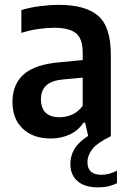

<svg xmlns="http://www.w3.org/2000/svg" viewBox="-20 -574 544 809"><path d="M193.5 9.5Q119.5 9.5 76 -31.8Q32.5 -73 32.5 -144Q32.5 -219 80.5 -261.2Q128.5 -303.5 236 -312L328.5 -321V-350Q328.5 -411.5 300 -434.2Q271.5 -457 207.5 -457Q178 -457 141.5 -451.8Q105 -446.5 70 -435.5V-531.5Q105 -542.5 148 -548Q191 -553.5 228.5 -553.5Q340 -553.5 393.5 -507.5Q447 -461.5 447 -343.5V0Q390 27.5 369.2 54.2Q348.5 81 348.5 110Q348.5 162.5 408 162.5Q439 162.5 473 145V198Q457 206 437.2 210.8Q417.5 215.5 394 215.5Q336.5 215.5 306.5 189Q276.5 162.5 276.5 117Q276.5 83 293.5 54Q310.5 25 351.5 -1.5L338.5 -57.5H332Q309 -23 272.8 -6.8Q236.5 9.5 193.5 9.5ZM152.5 -156.5Q152.5 -80 232 -80Q256.5 -80 282.2 -90.5Q308 -101 328.5 -128V-247L247.5 -239.5Q198 -235 175.2 -214.2Q152.5 -193.5 152.5 -156.5Z"/></svg>

Font: Encode Sans Semi Condensed SemiBold
Style: Regular
Weight: 600
Width: 4
Designer: Multiple Designers
Foundry: Impallari Type
Version: Version 3.000; ttfautohint (v1.8.3) -l 8 -r 50 -G 200 -x 14 